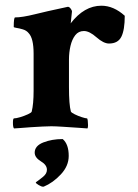

<svg xmlns="http://www.w3.org/2000/svg" viewBox="-20 -457 494 689"><path d="M30.3 3.9Q26.4 0 26.4 -16.6Q26.4 -32.2 30.3 -32.2Q38.1 -32.2 52.7 -36.6Q67.4 -41 80.1 -46.9Q92.8 -52.7 93.8 -56.6Q100.6 -84 100.6 -130.9V-264.6Q100.6 -319.3 83 -337.9Q75.2 -347.7 62 -351.6Q48.8 -355.5 39.1 -356.9Q29.3 -358.4 29.3 -360.4Q29.3 -394.5 34.2 -394.5Q59.6 -394.5 105 -405.8Q150.4 -417 201.2 -427.7L223.6 -432.6Q228.5 -432.6 233.4 -426.3Q238.3 -419.9 238.3 -416Q237.3 -410.2 235.8 -392.6Q234.4 -375 233.4 -373Q282.2 -436.5 343.8 -436.5Q387.7 -436.5 427.7 -400.4Q427.7 -349.6 415.5 -325.2Q403.3 -300.8 371.1 -300.8Q351.6 -300.8 326.2 -323.2Q300.8 -345.7 281.2 -345.7Q261.7 -345.7 250 -330.6Q238.3 -315.4 232.9 -292Q227.5 -268.6 227.5 -243.2V-144.5Q227.5 -81.1 234.4 -56.6Q236.3 -52.7 248 -46.9Q259.8 -41 273.4 -36.6Q287.1 -32.2 292 -32.2Q293.9 -32.2 294.9 -24.4Q295.9 -16.6 295.9 -7.8Q295.9 1 293.9 3.9Q286.1 2.9 260.7 1.5Q235.4 0 207.5 -2Q179.7 -3.9 164.1 -3.9Q152.3 -3.9 132.3 -2.9Q112.3 -2 90.8 -0.5Q69.3 1 52.7 2.4Q36.1 3.9 30.3 3.9ZM133.8 212.9Q128.9 212.9 118.7 207Q108.4 201.2 108.4 197.3Q121.1 188.5 134.8 177.2Q148.4 166 148.4 152.3Q148.4 134.8 127 122.1Q104.5 108.4 104.5 90.8Q104.5 66.4 135.3 54.2Q166 42 205.1 42Q226.6 60.5 226.6 102.5Q226.6 138.7 198.2 168.9Q169.9 199.2 136.7 212.9Z"/></svg>

Font: Crimson Text
Style: Bold
Weight: 700
Designer: Sebastian Kosch
Foundry: Sebastian Kosch
Version: Version 1.100